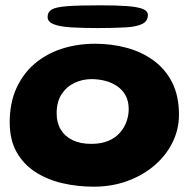

<svg xmlns="http://www.w3.org/2000/svg" viewBox="-20 -674 738 722"><path d="M332 28Q271 28 214.2 14.8Q157.5 1.5 113 -27.2Q68.5 -56 42.5 -102Q16.5 -148 16.5 -214Q16.5 -286.5 41.5 -341.8Q66.5 -397 110.5 -434.5Q154.5 -472 212.8 -490.8Q271 -509.5 337.5 -509.5Q400.5 -509.5 457.2 -494Q514 -478.5 558.2 -446Q602.5 -413.5 627.8 -363Q653 -312.5 653 -242.5Q653 -188 629 -139Q605 -90 561.5 -52.5Q518 -15 459.5 6.5Q401 28 332 28ZM323.5 -133Q361 -133 387.8 -144.5Q414.5 -156 431.2 -175.2Q448 -194.5 456 -217.5Q464 -240.5 464 -263.5Q464 -294 452 -315.5Q440 -337 419.8 -350.5Q399.5 -364 374.8 -370.2Q350 -376.5 324.5 -376.5Q290 -376.5 260 -362.2Q230 -348 211.5 -319.5Q193 -291 193 -248Q193 -212.5 208.5 -186.8Q224 -161 253 -147Q282 -133 323.5 -133ZM346.5 -568.5Q291 -568.5 248.8 -571Q206.5 -573.5 182.8 -582.5Q159 -591.5 159 -610.5Q159 -629 174.5 -638.2Q190 -647.5 233 -650.8Q276 -654 358.5 -654Q416.5 -654 456 -651.2Q495.5 -648.5 515.8 -640.8Q536 -633 536 -617.5Q536 -594.5 515 -584Q494 -573.5 452 -571Q410 -568.5 346.5 -568.5Z"/></svg>

Font: Gluten SemiBold
Style: Regular
Weight: 600
Designer: Tyler Finck
Foundry: Etcetera Type Company
Version: Version 1.300